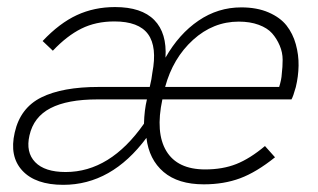

<svg xmlns="http://www.w3.org/2000/svg" viewBox="-20 -514 897 541"><path d="M158.2 6.8Q80.1 6.8 43 -33.2Q5.9 -73.2 21.5 -140.6Q37.1 -210 96.4 -239.5Q155.8 -269 257.8 -269H401.9Q407.7 -293 409.2 -308.6Q423.3 -381.8 397.2 -417.7Q371.1 -453.6 302.2 -453.6Q250 -453.6 209.2 -433.3Q168.5 -413.1 128.9 -371.1L100.1 -398.4Q147.5 -448.7 196.5 -471.4Q245.6 -494.1 304.2 -494.1Q378.9 -494.1 414.8 -457.5Q450.7 -420.9 446.3 -351.6Q484.4 -418.5 539.3 -455.8Q594.2 -493.2 659.7 -493.2Q704.1 -493.2 736.8 -479Q769.5 -464.8 787.4 -442.1Q805.2 -419.4 813.5 -389.4Q821.8 -359.4 821.3 -329.1Q820.8 -298.8 813.5 -268.6Q806.2 -242.2 801.3 -233.9H437.5Q417.5 -140.1 448.7 -88.4Q480 -36.6 558.1 -36.6Q607.4 -36.6 645.8 -51.8Q684.1 -66.9 726.6 -102.5L754.9 -70.8Q702.6 -28.8 656.7 -11.7Q610.8 5.4 554.2 5.4Q481.9 5.4 440.9 -29.5Q399.9 -64.5 392.6 -125.5Q294.4 6.8 158.2 6.8ZM445.3 -269H766.6Q773.4 -291 773.9 -305.2Q776.4 -325.2 776.4 -345.7Q776.4 -366.2 768.1 -385.7Q759.8 -405.3 746.6 -420.2Q733.4 -435.1 709 -444.1Q684.6 -453.1 652.8 -453.1Q580.6 -453.1 523.9 -401.6Q467.3 -350.1 445.3 -269ZM165 -29.3Q290.5 -29.3 385.7 -165.5Q386.7 -203.6 394 -233.9H254.4Q169.9 -233.9 122.3 -209.2Q74.7 -184.6 63 -132.3Q52.2 -85 79.1 -57.1Q106 -29.3 165 -29.3Z"/></svg>

Font: HK Grotesk Light Legacy Italic
Style: Regular
Weight: 300
Italic angle: -13°
Designer: Alfredo Marco Pradil
Foundry: Hanken Design Co.
Version: Version 2.022;PS 002.022;hotconv 1.0.88;makeotf.lib2.5.64775